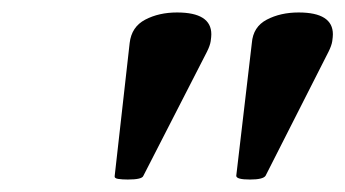

<svg xmlns="http://www.w3.org/2000/svg" viewBox="-20 -686 554 308"><path d="M185 -398Q176 -398 169.5 -399Q163 -400 164 -404L188 -617Q191 -643 213 -654.5Q235 -666 264 -666Q319 -666 319 -631Q319 -627 318 -620Q317 -613 312 -603L210 -404Q208 -398 185 -398ZM381 -398Q359 -398 359 -404L384 -617Q386 -643 408 -654.5Q430 -666 459 -666Q514 -666 514 -631Q514 -627 513 -620Q512 -613 507 -603L406 -404Q402 -398 381 -398Z"/></svg>

Font: Junicode
Style: Bold Italic
Weight: 700
Italic angle: -11°
Designer: Peter S. Baker
Version: Version 2.100; ttfautohint (v1.8.4)